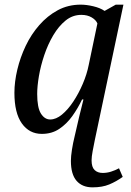

<svg xmlns="http://www.w3.org/2000/svg" viewBox="-20 -566 564 826"><path d="M378 240Q334 240 309.5 212Q285 184 285 126Q285 107 289.5 78Q294 49 301 21Q320 -64 339 -138H333Q315 -100 291 -66.5Q267 -33 235 -11.5Q203 10 160 10Q106 10 74 -35Q42 -80 42 -167Q42 -214 54.5 -266.5Q67 -319 90.5 -368.5Q114 -418 149 -458Q184 -498 228.5 -522Q273 -546 327 -546Q352 -546 381.5 -539Q411 -532 430 -519L478 -546H511L388 36Q383 61 378.5 84.5Q374 108 374 124Q374 153 387 165.5Q400 178 422 178Q440 178 457.5 172.5Q475 167 492 158L508 195Q480 215 450 227.5Q420 240 378 240ZM196 -52Q221 -52 246.5 -73Q272 -94 295 -128.5Q318 -163 336 -205Q354 -247 362 -288L399 -465Q393 -480 374.5 -491Q356 -502 330 -502Q292 -502 262 -477.5Q232 -453 209 -414Q186 -375 170.5 -329Q155 -283 147.5 -239Q140 -195 140 -162Q140 -103 156 -77.5Q172 -52 196 -52Z"/></svg>

Font: Noto Serif SemiCondensed
Style: Italic
Weight: 400
Width: 4
Italic angle: -12°
Designer: Monotype Design Team
Foundry: Monotype Imaging Inc.
Version: Version 2.013